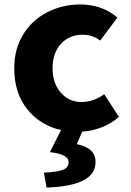

<svg xmlns="http://www.w3.org/2000/svg" viewBox="-20 -579 589 862"><path d="M288 149Q288 132 269.5 121Q251 110 204 104L254 5Q159 -17 101.5 -89.5Q44 -162 44 -273Q44 -360 84.5 -425Q125 -490 193 -524.5Q261 -559 341 -559Q389 -559 431.5 -544Q474 -529 507 -500L430 -397Q412 -410 393.5 -416.5Q375 -423 350 -423Q291 -423 253.5 -382Q216 -341 216 -273Q216 -205 253 -163Q290 -121 346 -121Q400 -121 448 -156L514 -54Q482 -26 439 -8.5Q396 9 349 12L325 68Q367 77 388 96.5Q409 116 409 149Q409 256 189 263L177 196Q239 193 263.5 183Q288 173 288 149Z"/></svg>

Font: Nebula Sans Bold
Style: Regular
Weight: 700
Designer: Paul D. Hunt for Adobe (as Source Sans)
Foundry: Nebula Entertainment & Broadcasting LLC
Version: Version 1.010